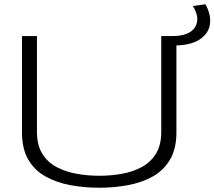

<svg xmlns="http://www.w3.org/2000/svg" viewBox="-20 -869 1004 899"><path d="M83 -249V-700H153V-252Q153 -189 178.5 -148.5Q204 -108 246.5 -86Q289 -64 340.5 -55Q392 -46 445 -46Q498 -46 549.5 -55Q601 -64 643 -86.5Q685 -109 710 -149Q735 -189 735 -252V-700H806V-249Q806 -172 776 -121.5Q746 -71 695 -42.5Q644 -14 579 -2Q514 10 444 10Q374 10 309.5 -2Q245 -14 193.5 -42.5Q142 -71 112.5 -121.5Q83 -172 83 -249ZM775 -656V-700H784Q867 -700 893 -741.5Q919 -783 883 -841L942 -849Q969 -800 963 -756Q957 -712 914.5 -684Q872 -656 792 -656Z"/></svg>

Font: Georama Extended Light
Style: Regular
Weight: 300
Width: 7
Designer: Jean-Baptiste Levee
Foundry: Production Type
Version: Version 1.000